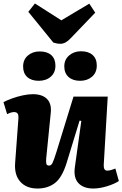

<svg xmlns="http://www.w3.org/2000/svg" viewBox="-22 -1071 704 1105"><path d="M-2 -483Q16 -493 46 -504Q76 -515 108.5 -522Q141 -529 167 -529Q221 -529 248.5 -501.5Q276 -474 270 -420L244 -160Q242 -137 245 -127.5Q248 -118 261 -118Q273 -118 281 -135Q289 -152 303 -197L401 -515H598L575 -121Q574 -89 595 -89Q607 -89 619.5 -93Q632 -97 642 -101L662 -29Q636 -12 593.5 1Q551 14 515 14Q458 14 429 -17.5Q400 -49 409 -110L446 -375L436 -377L361 -132Q335 -49 294 -17.5Q253 14 194 14Q130 14 95 -25Q60 -64 65 -132L84 -389Q85 -411 78.5 -418.5Q72 -426 59 -426Q42 -426 19 -414ZM348 -689Q348 -728 376 -752Q404 -776 444 -776Q487 -776 511 -754.5Q535 -733 535 -694Q535 -653 507.5 -629.5Q480 -606 439 -606Q397 -606 372.5 -628Q348 -650 348 -689ZM111 -688Q111 -728 138.5 -751.5Q166 -775 206 -775Q250 -775 273.5 -753.5Q297 -732 297 -693Q297 -653 270 -629.5Q243 -606 201 -606Q159 -606 135 -627.5Q111 -649 111 -688ZM141 -1003 179 -1051 331 -954 492 -1050 526 -998 384 -850Q355 -819 326 -819Q306 -819 285 -826Z"/></svg>

Font: Literata 12pt ExtraBold
Style: Italic
Weight: 800
Italic angle: -2°
Designer: Latin by Veronika Burian and Jose Scaglione. Greek by Irene Vlachou. Cyrillic by Vera Evstafieva
Foundry: TypeTogether
Version: Version 3.002